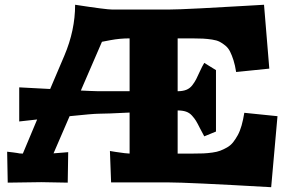

<svg xmlns="http://www.w3.org/2000/svg" viewBox="-20 -760 1200 800"><path d="M1080.1 -740.2 1102.1 -474.1 963.9 -460Q959.5 -488.3 952.9 -509Q946.3 -529.8 938.7 -544.9Q931.2 -560.1 918.9 -570.1Q906.7 -580.1 894.8 -586.2Q882.8 -592.3 863.3 -595.2Q843.8 -598.1 825.7 -599.1Q807.6 -600.1 779.8 -600.1H720.2V-379.9Q741.2 -379.9 756.1 -385.7Q771 -391.6 781 -404.5Q791 -417.5 797.4 -429.9Q803.7 -442.4 813.2 -463.4Q822.8 -484.4 831.1 -498L879.9 -467.8V-211.9L831.1 -191.9Q823.7 -204.6 813.2 -225.6Q802.7 -246.6 796.6 -256.6Q790.5 -266.6 780 -278.3Q769.5 -290 755.1 -294.9Q740.7 -299.8 720.2 -299.8V-120.1H785.2Q810.1 -120.1 827.4 -120.8Q844.7 -121.6 864.5 -124.3Q884.3 -127 897.7 -132.1Q911.1 -137.2 925.8 -145.5Q940.4 -153.8 950.7 -166.5Q960.9 -179.2 970.5 -196.5Q980 -213.9 986.6 -237.1Q993.2 -260.3 998 -290L1136.2 -275.9L1109.9 20Q760.3 0 680.2 0H442.9L438 -130.9L461.9 -127Q507.3 -120.1 520 -120.1V-291Q423.3 -286.1 390.1 -286.1Q368.2 -286.1 270 -275.9L203.1 -121.1Q222.2 -123 240.2 -124L264.2 -126L262.2 1L151.9 -1L12.2 1L9.8 -127.9L34.2 -125Q44.4 -124 51.3 -122.6Q58.1 -121.1 62.3 -120.6Q66.4 -120.1 74.2 -120.1H75.2L134.8 -262.2L60.1 -253.9V-396L189 -389.2L248 -527.8Q293 -633.3 293 -740.2Q422.4 -720.2 448.2 -720.2H681.2Q716.8 -720.2 816.4 -725.3Q916 -730.5 998 -735.4ZM520 -379.9V-600.1Q479.5 -600.1 440.9 -592.8L404.8 -585.9L316.9 -382.8Q327.6 -382.3 353.8 -381.1Q379.9 -379.9 390.1 -379.9Z"/></svg>

Font: Zantroke
Style: Regular
Weight: 500
Foundry: gluk
Version: Version 0.36